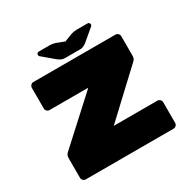

<svg xmlns="http://www.w3.org/2000/svg" viewBox="-183 -1033 1216 1216"><g transform="rotate(-30 425.0 -425.0)"><path d="M527 -850H608Q615 -850 619.5 -845.5Q624 -841 624 -834Q624 -825 616 -820L533 -750Q518 -739 507.5 -735Q497 -731 486 -731H374Q363 -731 352.5 -735Q342 -739 327 -750L244 -820Q236 -825 236 -834Q236 -841 240.5 -845.5Q245 -850 252 -850H333Q351 -850 373 -843L430 -821L487 -843Q509 -850 527 -850ZM774 -178V-27Q774 -16 766 -8Q758 0 747 0H105Q94 0 86 -8Q78 -16 78 -27V-171Q78 -184 83 -193Q88 -202 93 -206L409 -495H126Q115 -495 107 -503Q99 -511 99 -522V-673Q99 -684 107 -692Q115 -700 126 -700H726Q737 -700 745 -692Q753 -684 753 -673V-530Q753 -509 740 -497L428 -205H747Q758 -205 766 -197Q774 -189 774 -178Z"/></g></svg>

Font: Rubik Mono One
Style: Regular
Weight: 400
Designer: Hubert and Fischer with Elvire Volk Leonovitch (Cyrillic Expansion: Cyreal)
Foundry: Hubert and Fischer with Elvire Volk Leonovitch
Version: Version 2.000